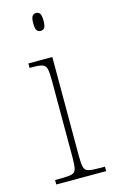

<svg xmlns="http://www.w3.org/2000/svg" viewBox="-116 -783 489 829"><g transform="rotate(-15 129.0 -369.0)"><path d="M135 -658Q124 -658 118 -666Q112 -674 112 -698Q112 -721 118 -729.5Q124 -738 135 -738Q146 -738 152 -729.5Q158 -721 158 -698Q158 -674 152 -666Q146 -658 135 -658ZM28 0V-20H53Q87 -20 102.5 -24Q118 -28 122 -44Q126 -60 126 -95V-438Q126 -474 122 -490.5Q118 -507 104 -511.5Q90 -516 61 -516H47V-536H154V-95Q154 -60 158 -44Q162 -28 177.5 -24Q193 -20 227 -20H251V0Z"/></g></svg>

Font: Noto Serif Georgian SemiCondensed Thin
Style: Regular
Weight: 100
Width: 4
Designer: Monotype Design Team, Akaki Razmadze
Foundry: Google LLC
Version: Version 2.003; ttfautohint (v1.8.4.7-5d5b)